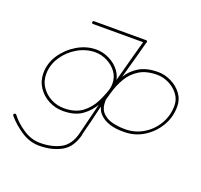

<svg xmlns="http://www.w3.org/2000/svg" viewBox="-108 -661 819 782"><g transform="rotate(20 302.0 -270.5)"><path d="M167 -541Q167 -547 173 -547Q229 -547 285 -547Q341 -547 398 -547Q404 -547 404 -541Q404 -535 398 -535Q341 -535 285 -535Q229 -535 173 -535Q167 -535 167 -541ZM403 -539Q394 -505 384.5 -470Q375 -435 365 -400Q354 -361 342.5 -319Q331 -277 311.5 -241Q292 -205 260.5 -182.5Q229 -160 178 -160Q145 -160 116 -175Q87 -190 69 -217Q51 -244 51 -278Q51 -322 76 -359Q101 -396 140 -419Q179 -442 222 -442Q251 -442 279 -428Q307 -414 324.5 -390Q342 -366 342 -334Q342 -314 334.5 -295Q327 -276 327 -256Q327 -224 343.5 -207Q360 -190 385.5 -183.5Q411 -177 438 -177Q438 -177 438 -177Q438 -177 438 -177Q438 -177 438 -177Q438 -177 438 -177Q482 -176 518.5 -197.5Q555 -219 576.5 -255.5Q598 -292 598 -336Q598 -363 581.5 -384.5Q565 -406 540 -418Q515 -430 490 -430Q443 -430 413 -411.5Q383 -393 365 -363Q347 -333 336.5 -296Q326 -259 316 -223Q309 -191 301 -160Q293 -129 285 -98Q285 -98 285 -98Q285 -98 285 -98Q286 -98 286 -98Q286 -98 286 -98Q272 -39 231.5 -16.5Q191 6 135 6Q94 6 57 -18.5Q20 -43 -5 -73Q-8 -78 -4 -82Q1 -85 5 -81Q27 -52 62 -29Q97 -6 135 -6Q187 -6 224 -26Q261 -46 274 -100Q274 -100 274 -100Q274 -100 274 -100Q274 -100 274 -100Q274 -100 274 -100Q282 -132 289.5 -163Q297 -194 305 -225Q315 -264 326.5 -302.5Q338 -341 357 -372.5Q376 -404 408 -423Q440 -442 490 -442Q518 -442 546 -428.5Q574 -415 592 -391Q610 -367 610 -336Q610 -289 586.5 -250Q563 -211 524 -187.5Q485 -164 438 -165Q438 -165 438 -165Q438 -165 438 -165Q438 -165 438 -165Q438 -165 438 -165Q408 -164 379.5 -172.5Q351 -181 333 -201Q315 -221 315 -256Q315 -276 322.5 -295Q330 -314 330 -334Q330 -362 314 -383.5Q298 -405 273 -417.5Q248 -430 222 -430Q182 -430 145.5 -409Q109 -388 86 -353Q63 -318 63 -278Q63 -247 79.5 -223Q96 -199 122 -185.5Q148 -172 178 -172Q226 -172 256 -194Q286 -216 303.5 -251Q321 -286 332.5 -326.5Q344 -367 354 -404Q363 -438 372.5 -473Q382 -508 392 -543Q393 -548 399 -547Q405 -545 403 -539Z"/></g></svg>

Font: FRB American Cursive Guidelines Thin
Style: Italic
Weight: 100
Italic angle: -25°
Version: Version 2.0;Modular Font Editor K font №1